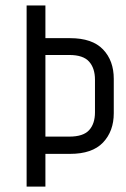

<svg xmlns="http://www.w3.org/2000/svg" viewBox="-20 -692 469 712"><path d="M131.6 -550.5H239.8Q322.1 -550.5 362 -508.8Q401.9 -467.2 401.9 -399.7V-272.2Q401.9 -205.5 362 -163.4Q322.1 -121.4 239.8 -121.4H135.6V-185.4H237Q288.5 -185.4 310.3 -209.2Q332.2 -233 332.2 -275.6V-396.3Q332.2 -439.1 310.3 -463.6Q288.5 -488.1 237 -488.1H131.6ZM78.7 -671.7H148.4V0H78.7Z"/></svg>

Font: Khand Variable Light
Style: Regular
Weight: 300
Designer: Satya Rajpurohit
Foundry: Indian Type Foundry
Version: Version 3.000